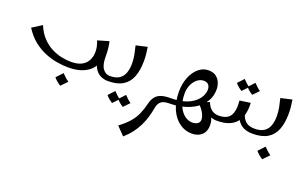

<svg xmlns="http://www.w3.org/2000/svg" viewBox="-98 -892 2791 1765"><g transform="rotate(20 1298.0 -9.5)"><path d="M487 7Q433 7 373 -3Q313 -13 253 -38Q193 -63 138.5 -107Q84 -151 40 -220L135 -280Q163 -211 206 -166Q249 -121 299 -95.5Q349 -70 399 -60Q449 -50 490 -50Q550 -50 587.5 -68Q625 -86 644.5 -115.5Q664 -145 669.5 -180.5Q675 -216 669 -252Q663 -288 650 -318L760 -350Q768 -314 771.5 -281.5Q775 -249 775 -202L747 -172Q747 -123 716 -82.5Q685 -42 627 -17.5Q569 7 487 7ZM870 0Q829 0 793 -19Q757 -38 734.5 -82Q712 -126 712 -202H775Q775 -123 802.5 -86.5Q830 -50 870 -50L890 -25ZM474 190Q455 178 437 163Q419 148 406 132L464 70Q480 87 496 101.5Q512 116 532 130Z M870 0V-50Q930 -50 963.5 -73Q997 -96 1011 -136Q1025 -176 1025 -226Q1025 -270 1017 -311.5Q1009 -353 998 -396L1108 -421Q1114 -383 1117 -352Q1120 -321 1120 -287Q1120 -197 1095.5 -132.5Q1071 -68 1016 -34Q961 0 870 0ZM976 176Q958 165 941 151Q924 137 912 121L967 62Q982 78 997 92Q1012 106 1031 119ZM1081 176Q1063 165 1046 151Q1029 137 1017 121L1072 62Q1087 78 1102 92Q1117 106 1136 119Z M1177 430 1100 351Q1162 304 1197.5 262.5Q1233 221 1253.5 174.5Q1274 128 1289 67Q1299 27 1317 3.5Q1335 -20 1359 -31.5Q1383 -43 1410.5 -46.5Q1438 -50 1466 -50L1486 -25L1466 0Q1444 0 1421.5 6Q1399 12 1382.5 30.5Q1366 49 1359 88Q1351 134 1337.5 179Q1324 224 1303 267Q1282 310 1251 351Q1220 392 1177 430Z M1760 190Q1693 190 1638 150.5Q1583 111 1550.5 38.5Q1518 -34 1518 -133Q1518 -210 1543 -273Q1568 -336 1611.5 -373Q1655 -410 1708 -410Q1756 -410 1784 -388Q1812 -366 1824.5 -334Q1837 -302 1837 -270Q1837 -205 1807.5 -154.5Q1778 -104 1727 -69.5Q1676 -35 1609 -17.5Q1542 0 1466 0V-50Q1549 -50 1605.5 -68.5Q1662 -87 1696.5 -116.5Q1731 -146 1746.5 -178.5Q1762 -211 1762 -239Q1762 -270 1746 -287.5Q1730 -305 1699 -305Q1668 -305 1639 -283.5Q1610 -262 1591.5 -223Q1573 -184 1573 -133Q1573 -63 1595 -12.5Q1617 38 1653 65.5Q1689 93 1732 93Q1758 93 1779.5 80Q1801 67 1801 39Q1801 10 1780.5 -27Q1760 -64 1719 -100L1819 -140L1828 -86Q1837 -73 1852.5 -52.5Q1868 -32 1880.5 -4Q1893 24 1893 62Q1893 105 1875 133.5Q1857 162 1827 176Q1797 190 1760 190ZM1935 0Q1905 0 1870.5 -12.5Q1836 -25 1811.5 -51Q1787 -77 1787 -118L1819 -140Q1839 -90 1868.5 -70Q1898 -50 1935 -50L1956 -25Z M1936 0V-50Q2016 -50 2047.5 -97.5Q2079 -145 2069 -246L2174 -261Q2177 -202 2166 -154Q2155 -106 2127 -71.5Q2099 -37 2052 -18.5Q2005 0 1936 0ZM2286 0Q2218 0 2178 -28.5Q2138 -57 2121 -100.5Q2104 -144 2104 -190L2149 -224Q2149 -176 2161.5 -136.5Q2174 -97 2204 -73.5Q2234 -50 2286 -50L2306 -25ZM2056 -335Q2038 -346 2021 -360Q2004 -374 1992 -390L2047 -449Q2062 -433 2077 -419Q2092 -405 2111 -392ZM2161 -335Q2143 -346 2126 -360Q2109 -374 2097 -390L2152 -449Q2167 -433 2182 -419Q2197 -405 2216 -392Z M2286 0V-50Q2346 -50 2379.5 -73Q2413 -96 2427 -136Q2441 -176 2441 -226Q2441 -270 2433 -311.5Q2425 -353 2414 -396L2524 -421Q2530 -383 2533 -352Q2536 -321 2536 -287Q2536 -197 2511.5 -132.5Q2487 -68 2432 -34Q2377 0 2286 0ZM2450 190Q2431 178 2413 163Q2395 148 2382 132L2440 70Q2456 87 2472 101.5Q2488 116 2508 130Z"/></g></svg>

Font: Marhey Light Light
Style: Regular
Weight: 300
Version: Version 1.000